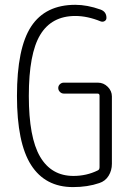

<svg xmlns="http://www.w3.org/2000/svg" viewBox="-20 -760 540 790"><path d="M280.3 9.8Q166 9.8 107.9 -81.1Q49.8 -171.9 49.8 -365.2Q49.8 -562.5 108.4 -651.4Q167 -740.2 290 -740.2Q338.9 -740.2 393.6 -720.7Q418 -711.9 418 -686.5Q418 -677.7 410.6 -673.3Q403.3 -668.9 394.5 -671.9Q339.8 -694.3 290 -694.3Q192.4 -694.3 145.5 -616.7Q98.6 -539.1 98.6 -365.2Q98.6 -194.3 145 -115.2Q191.4 -36.1 282.2 -36.1Q335.9 -36.1 381.8 -58.6Q389.6 -61.5 389.6 -72.3V-366.2Q389.6 -375 380.9 -375H242.2Q233.4 -375 226.6 -381.8Q219.7 -388.7 219.7 -397.9Q219.7 -407.2 226.6 -413.6Q233.4 -419.9 242.2 -419.9H382.8Q406.2 -419.9 423.3 -402.8Q440.4 -385.7 440.4 -363.3V-85.9Q440.4 -58.6 426.8 -36.6Q413.1 -14.6 388.7 -6.8Q340.8 9.8 280.3 9.8Z"/></svg>

Font: Rounded-X Mgen+ 1m light
Style: Regular
Weight: 200
Designer: [Source Han Sans]
Ryoko NISHIZUKA  (kana & ideographs); Paul D. Hunt (Latin, Greek & Cyrillic); Wenlong ZHANG  (bopomofo
Version: Version 1.059.20150602